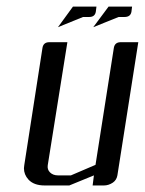

<svg xmlns="http://www.w3.org/2000/svg" viewBox="-20 -567 443 587"><path d="M53.2 -52.7Q53.2 -55.2 54.2 -62L109.9 -420.9Q112.8 -438 130.9 -438H186L126 -62Q124 -48.8 132.8 -40Q142.1 -30.8 157.2 -30.8H196.8L272 -63L328.1 -420.9Q331.1 -438 349.1 -438H402.8L338.9 -30.8Q336.4 -16.6 325.2 -8.8Q312 0 297.9 0H263.2L267.1 -30.8L191.9 0H116.2Q83.5 0 66.9 -18.1Q53.2 -33.2 53.2 -52.7ZM157.2 -483.9 203.1 -546.9H274.9L272.9 -530.8Q270 -515.1 252.9 -515.1H233.9ZM265.1 -483.9 312 -546.9H383.8L381.8 -530.8Q378.9 -515.1 360.8 -515.1H342.8Z"/></svg>

Font: Hhenum
Style: Italic
Weight: 400
Designer: T. Christopher White
Version: Version 1.0